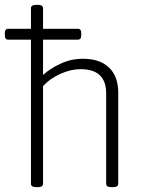

<svg xmlns="http://www.w3.org/2000/svg" viewBox="-20 -772 605 794"><path d="M130 2Q108 2 108 -12V-608H14Q0 -608 0 -626V-635Q0 -653 14 -653H108V-738Q108 -752 130 -752H136Q158 -752 158 -738V-653H302Q316 -653 316 -635V-626Q316 -608 302 -608H158V-462Q186 -488 230 -508.5Q274 -529 323 -529Q393 -529 431 -492.5Q469 -456 469 -388V-12Q469 2 446 2H441Q419 2 419 -12V-386Q419 -486 313 -486Q273 -486 229.5 -466.5Q186 -447 158 -416V-12Q158 2 136 2Z"/></svg>

Font: Asap ExtraLight
Style: Regular
Weight: 200
Designer: Pablo Cosgaya
Foundry: Omnibus-Type
Version: Version 3.001; ttfautohint (v1.8.4.7-5d5b)